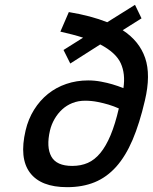

<svg xmlns="http://www.w3.org/2000/svg" viewBox="-20 -766 633 795"><path d="M243 -559 324 -610Q303 -617 279.5 -623Q256 -629 230 -635L265 -716Q356 -701 424 -674L539 -746L566 -690L488 -641Q557 -596 581 -526Q605 -456 580 -350Q558 -255 529 -187Q500 -119 461 -75.5Q422 -32 372 -11.5Q322 9 258 9Q149 9 104 -51Q59 -111 86 -226Q97 -273 121 -311.5Q145 -350 178.5 -377Q212 -404 254.5 -418.5Q297 -433 345 -433Q372 -433 398.5 -428Q425 -423 445 -417Q469 -410 491 -401Q500 -460 480 -504Q460 -548 395 -582L271 -503ZM332 -349Q304 -349 280 -339.5Q256 -330 237.5 -313Q219 -296 206 -273.5Q193 -251 187 -226Q171 -157 192.5 -118Q214 -79 279 -79Q315 -79 343.5 -91.5Q372 -104 395.5 -132.5Q419 -161 438 -206.5Q457 -252 472 -317Q452 -326 429 -333Q409 -339 384 -344Q359 -349 332 -349Z"/></svg>

Font: Panefresco 600wt
Style: Italic
Weight: 600
Foundry: Campivisivi & Chank Co
Version: Version 1.000